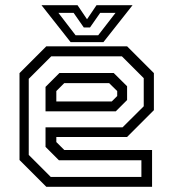

<svg xmlns="http://www.w3.org/2000/svg" viewBox="-20 -718 666 738"><path d="M468.5 -540 571.5 -437V-294.5L468.5 -191.5H196.5V-172L227 -141.5H564.5V0H158L55 -103V-437L158 -540ZM417 -437.5 468.5 -386.5V-333.5L425 -290H155V-384L208.5 -437.5ZM448.5 -501.5H177L90.5 -415V-122.5L175 -38H523.5V-102H206.5L155 -153.5V-228.5H451L532.5 -309.5V-417.5ZM399.5 -398.5H227L196.5 -368V-328H409.5L430.5 -349V-368ZM251.5 -556 139.5 -698H278L314.5 -644L351 -698H489.5L377.5 -556ZM270.5 -582.5H357.5L424 -668.5H365L326 -612.5H302L263 -668.5H204.5Z"/></svg>

Font: Tourney Thin
Style: Regular
Weight: 400
Version: Version 1.015